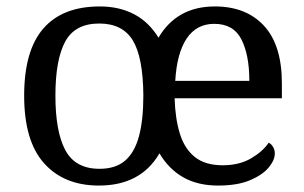

<svg xmlns="http://www.w3.org/2000/svg" viewBox="-20 -566 945 596"><path d="M287 10Q179 10 117 -59Q55 -128 55 -269Q55 -409 114.5 -477.5Q174 -546 290 -546Q350 -546 396 -522Q442 -498 472 -449Q529 -546 647 -546Q744 -546 799.5 -486Q855 -426 855 -307V-261H522Q524 -197 538.5 -150.5Q553 -104 585 -78.5Q617 -53 671 -53Q723 -53 759.5 -74.5Q796 -96 814 -123Q821 -120 827 -111Q833 -102 833 -89Q833 -69 814 -46Q795 -23 756 -6.5Q717 10 657 10Q594 10 549 -15.5Q504 -41 475 -90Q417 10 287 10ZM289 -42Q339 -42 368.5 -67.5Q398 -93 411.5 -143.5Q425 -194 425 -270Q424 -389 392 -441Q360 -493 288 -493Q213 -493 182.5 -437Q152 -381 152 -269Q152 -157 183 -99.5Q214 -42 289 -42ZM754 -315Q754 -395 729.5 -443.5Q705 -492 645 -492Q590 -492 559.5 -446.5Q529 -401 524 -315Z"/></svg>

Font: Noto Serif Telugu
Style: Regular
Weight: 400
Designer: Jelle Bosma - Monotype Design Team
Foundry: Monotype Imaging Inc.
Version: Version 2.003